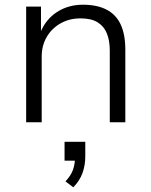

<svg xmlns="http://www.w3.org/2000/svg" viewBox="-20 -519 641 815"><path d="M91 0V-491H154V-380H151Q174 -437 222 -468Q270 -499 332 -499Q392 -499 432.5 -478Q473 -457 492.5 -414.5Q512 -372 512 -308V0H446V-304Q446 -347 433.5 -377.5Q421 -408 394 -424.5Q367 -441 322 -441Q274 -441 236.5 -419.5Q199 -398 178 -361.5Q157 -325 157 -279V0ZM291 276 258 251Q281 226 289.5 202.5Q298 179 298 153L313 163H254V83H342V145Q342 183 330 216Q318 249 291 276Z"/></svg>

Font: Nunito Sans 9pt Light
Style: Regular
Weight: 300
Version: Version 3.101;gftools[0.9.27]